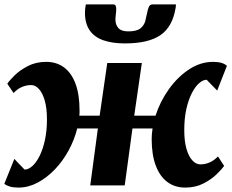

<svg xmlns="http://www.w3.org/2000/svg" viewBox="-20 -839 1048 869"><path d="M63.5 10Q40.5 10 25.2 5.5Q10 1 -0.5 -7L45 -120Q50.5 -114 56.2 -107.8Q62 -101.5 68 -95.5Q74 -89.5 79.8 -83.5Q85.5 -77.5 91 -71.5Q108.5 -71.5 126.2 -87.2Q144 -103 159 -132.8Q174 -162.5 183.2 -204.5Q192.5 -246.5 192.5 -298.5Q192.5 -349.5 182.5 -384Q172.5 -418.5 156.2 -436.2Q140 -454 121.5 -454Q99.5 -454 79 -445.2Q58.5 -436.5 41.5 -418L13 -460Q22 -474 45.8 -497.5Q69.5 -521 106 -540Q142.5 -559 189 -559Q236 -559 269.8 -534Q303.5 -509 321.8 -460Q340 -411 340 -339.5Q340 -333.5 340 -327.5Q340 -321.5 339 -315.5H431L465.5 -554H622L587.5 -315.5H684Q704.5 -379.5 744.2 -435.2Q784 -491 835.8 -525Q887.5 -559 944 -559Q966.5 -559 982 -554.5Q997.5 -550 1007 -541L963 -429Q957 -435.5 951 -441.5Q945 -447.5 939 -453.5Q933 -459.5 927.2 -465.8Q921.5 -472 915.5 -478Q898.5 -478 880.8 -462.2Q863 -446.5 847.8 -416.5Q832.5 -386.5 823.2 -344.5Q814 -302.5 814 -250.5Q814 -200 824 -165.2Q834 -130.5 850.8 -112.8Q867.5 -95 886.5 -95Q908.5 -95 928.8 -103.8Q949 -112.5 966.5 -131L994.5 -88Q985 -74.5 961.2 -51Q937.5 -27.5 901.2 -8.8Q865 10 818.5 10Q771.5 10 737.5 -15.2Q703.5 -40.5 685 -89.5Q666.5 -138.5 666.5 -210Q666.5 -221.5 667.5 -233.2Q668.5 -245 670.5 -257.5H579.5L544.5 0H388.5L423 -257.5H329.5Q316.5 -205.5 290.2 -157.5Q264 -109.5 228 -72Q192 -34.5 150 -12.2Q108 10 63.5 10ZM492.5 -819Q501 -819 503.5 -813Q506 -807 506 -798Q506 -786.5 504.2 -774Q502.5 -761.5 502.5 -750Q502.5 -727 515.8 -712Q529 -697 560.5 -697Q599 -697 615.8 -710.8Q632.5 -724.5 637.8 -744.8Q643 -765 646.5 -783.5Q649 -797 653.8 -808Q658.5 -819 670 -819H776Q776 -815.5 776 -812Q776 -808.5 775 -804Q761 -717.5 706.2 -680Q651.5 -642.5 545.5 -642.5Q488 -642.5 447.5 -656.8Q407 -671 385.8 -701.8Q364.5 -732.5 364.5 -781.5Q364.5 -790.5 365.5 -800Q366.5 -809.5 368.5 -819Z"/></svg>

Font: Merriweather 20pt Black
Style: Italic
Weight: 900
Italic angle: -7.8°
Version: Version 2.101